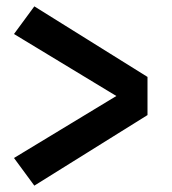

<svg xmlns="http://www.w3.org/2000/svg" viewBox="-20 -642 540 604"><path d="M88 -58 24 -145 346 -340 24 -535 88 -622 444 -400V-280Z"/></svg>

Font: Iosevka SS18 Heavy
Style: Regular
Weight: 900
Monospace: yes
Designer: Belleve Invis
Foundry: Belleve Invis
Version: Version 25.1.1; ttfautohint (v1.8.4)